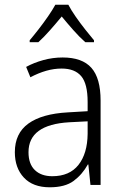

<svg xmlns="http://www.w3.org/2000/svg" viewBox="-20 -785 523 815"><path d="M246 -541Q329 -541 368 -497Q407 -453 407 -358V0H364L355 -87H353Q329 -44 292.5 -17Q256 10 191 10Q120 10 81.5 -31Q43 -72 43 -139Q43 -219 100.5 -260.5Q158 -302 268 -308L352 -313V-352Q352 -430 324.5 -462Q297 -494 242 -494Q209 -494 176 -484.5Q143 -475 109 -457L91 -501Q124 -519 164 -530Q204 -541 246 -541ZM274 -266Q101 -256 101 -139Q101 -89 128 -63Q155 -37 202 -37Q275 -37 313 -85Q351 -133 352 -217V-270ZM270 -765Q282 -742 301.5 -714Q321 -686 342 -659.5Q363 -633 379 -614V-606H342Q317 -628 291 -657.5Q265 -687 242 -715Q219 -687 193 -657.5Q167 -628 143 -606H106V-614Q123 -634 144 -661Q165 -688 184 -715.5Q203 -743 215 -765Z"/></svg>

Font: Noto Sans Myanmar UI SemiCondensed Light
Style: Regular
Weight: 300
Width: 4
Designer: Monotype Design Team
Foundry: Monotype Imaging Inc.
Version: Version 2.103; ttfautohint (v1.8.4.7-5d5b)